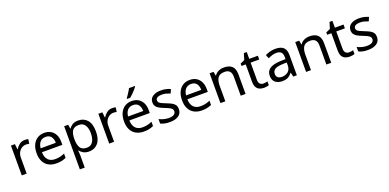

<svg xmlns="http://www.w3.org/2000/svg" viewBox="0 -1885 6569 3244"><g transform="rotate(-20 3285.0 -263.0)"><path d="M335 -546Q350 -546 367.5 -544.5Q385 -543 398 -540L387 -459Q374 -462 358.5 -464Q343 -466 329 -466Q288 -466 252 -443.5Q216 -421 194.5 -380.5Q173 -340 173 -286V0H85V-536H157L167 -438H171Q197 -482 238 -514Q279 -546 335 -546Z M685 -546Q754 -546 803.5 -516Q853 -486 879.5 -431.5Q906 -377 906 -304V-251H539Q541 -160 585.5 -112.5Q630 -65 710 -65Q761 -65 800.5 -74.5Q840 -84 882 -102V-25Q841 -7 801 1.5Q761 10 706 10Q630 10 571.5 -21Q513 -52 480.5 -113.5Q448 -175 448 -264Q448 -352 477.5 -415Q507 -478 560.5 -512Q614 -546 685 -546ZM684 -474Q621 -474 584.5 -433.5Q548 -393 541 -321H814Q813 -389 782 -431.5Q751 -474 684 -474Z M1297 -546Q1396 -546 1456.5 -477Q1517 -408 1517 -269Q1517 -132 1456.5 -61Q1396 10 1296 10Q1234 10 1193.5 -13.5Q1153 -37 1130 -68H1124Q1126 -51 1128 -25Q1130 1 1130 20V240H1042V-536H1114L1126 -463H1130Q1154 -498 1193 -522Q1232 -546 1297 -546ZM1281 -472Q1199 -472 1165.5 -426Q1132 -380 1130 -286V-269Q1130 -170 1162.5 -116.5Q1195 -63 1283 -63Q1332 -63 1363.5 -90Q1395 -117 1410.5 -163.5Q1426 -210 1426 -270Q1426 -362 1390.5 -417Q1355 -472 1281 -472Z M1907 -546Q1922 -546 1939.5 -544.5Q1957 -543 1970 -540L1959 -459Q1946 -462 1930.5 -464Q1915 -466 1901 -466Q1860 -466 1824 -443.5Q1788 -421 1766.5 -380.5Q1745 -340 1745 -286V0H1657V-536H1729L1739 -438H1743Q1769 -482 1810 -514Q1851 -546 1907 -546Z M2257 -546Q2326 -546 2375.5 -516Q2425 -486 2451.5 -431.5Q2478 -377 2478 -304V-251H2111Q2113 -160 2157.5 -112.5Q2202 -65 2282 -65Q2333 -65 2372.5 -74.5Q2412 -84 2454 -102V-25Q2413 -7 2373 1.5Q2333 10 2278 10Q2202 10 2143.5 -21Q2085 -52 2052.5 -113.5Q2020 -175 2020 -264Q2020 -352 2049.5 -415Q2079 -478 2132.5 -512Q2186 -546 2257 -546ZM2256 -474Q2193 -474 2156.5 -433.5Q2120 -393 2113 -321H2386Q2385 -389 2354 -431.5Q2323 -474 2256 -474ZM2398 -756Q2386 -738 2361 -709.5Q2336 -681 2307.5 -652.5Q2279 -624 2255 -606H2197V-618Q2212 -637 2229.5 -663Q2247 -689 2264 -716.5Q2281 -744 2292 -766H2398Z M2963 -148Q2963 -70 2905 -30Q2847 10 2749 10Q2693 10 2652.5 1Q2612 -8 2581 -24V-104Q2613 -88 2658.5 -74.5Q2704 -61 2751 -61Q2818 -61 2848 -82.5Q2878 -104 2878 -140Q2878 -160 2867 -176Q2856 -192 2827.5 -208Q2799 -224 2746 -244Q2694 -264 2657 -284Q2620 -304 2600 -332Q2580 -360 2580 -404Q2580 -472 2635.5 -509Q2691 -546 2781 -546Q2830 -546 2872.5 -536.5Q2915 -527 2952 -510L2922 -440Q2888 -454 2851 -464Q2814 -474 2775 -474Q2721 -474 2692.5 -456.5Q2664 -439 2664 -409Q2664 -387 2677 -371.5Q2690 -356 2720.5 -341.5Q2751 -327 2802 -307Q2853 -288 2889 -268Q2925 -248 2944 -219.5Q2963 -191 2963 -148Z M3300 -546Q3369 -546 3418.5 -516Q3468 -486 3494.5 -431.5Q3521 -377 3521 -304V-251H3154Q3156 -160 3200.5 -112.5Q3245 -65 3325 -65Q3376 -65 3415.5 -74.5Q3455 -84 3497 -102V-25Q3456 -7 3416 1.5Q3376 10 3321 10Q3245 10 3186.5 -21Q3128 -52 3095.5 -113.5Q3063 -175 3063 -264Q3063 -352 3092.5 -415Q3122 -478 3175.5 -512Q3229 -546 3300 -546ZM3299 -474Q3236 -474 3199.5 -433.5Q3163 -393 3156 -321H3429Q3428 -389 3397 -431.5Q3366 -474 3299 -474Z M3915 -546Q4011 -546 4060 -499.5Q4109 -453 4109 -349V0H4022V-343Q4022 -472 3902 -472Q3813 -472 3779 -422Q3745 -372 3745 -278V0H3657V-536H3728L3741 -463H3746Q3772 -505 3818 -525.5Q3864 -546 3915 -546Z M4454 -62Q4474 -62 4495 -65.5Q4516 -69 4529 -73V-6Q4515 1 4489 5.5Q4463 10 4439 10Q4397 10 4361.5 -4.5Q4326 -19 4304 -55Q4282 -91 4282 -156V-468H4206V-510L4283 -545L4318 -659H4370V-536H4525V-468H4370V-158Q4370 -109 4393.5 -85.5Q4417 -62 4454 -62Z M4839 -545Q4937 -545 4984 -502Q5031 -459 5031 -365V0H4967L4950 -76H4946Q4911 -32 4872.5 -11Q4834 10 4766 10Q4693 10 4645 -28.5Q4597 -67 4597 -149Q4597 -229 4660 -272.5Q4723 -316 4854 -320L4945 -323V-355Q4945 -422 4916 -448Q4887 -474 4834 -474Q4792 -474 4754 -461.5Q4716 -449 4683 -433L4656 -499Q4691 -518 4739 -531.5Q4787 -545 4839 -545ZM4865 -259Q4765 -255 4726.5 -227Q4688 -199 4688 -148Q4688 -103 4715.5 -82Q4743 -61 4786 -61Q4854 -61 4899 -98.5Q4944 -136 4944 -214V-262Z M5455 -546Q5551 -546 5600 -499.5Q5649 -453 5649 -349V0H5562V-343Q5562 -472 5442 -472Q5353 -472 5319 -422Q5285 -372 5285 -278V0H5197V-536H5268L5281 -463H5286Q5312 -505 5358 -525.5Q5404 -546 5455 -546Z M5994 -62Q6014 -62 6035 -65.5Q6056 -69 6069 -73V-6Q6055 1 6029 5.5Q6003 10 5979 10Q5937 10 5901.5 -4.5Q5866 -19 5844 -55Q5822 -91 5822 -156V-468H5746V-510L5823 -545L5858 -659H5910V-536H6065V-468H5910V-158Q5910 -109 5933.5 -85.5Q5957 -62 5994 -62Z M6525 -148Q6525 -70 6467 -30Q6409 10 6311 10Q6255 10 6214.5 1Q6174 -8 6143 -24V-104Q6175 -88 6220.5 -74.5Q6266 -61 6313 -61Q6380 -61 6410 -82.5Q6440 -104 6440 -140Q6440 -160 6429 -176Q6418 -192 6389.5 -208Q6361 -224 6308 -244Q6256 -264 6219 -284Q6182 -304 6162 -332Q6142 -360 6142 -404Q6142 -472 6197.5 -509Q6253 -546 6343 -546Q6392 -546 6434.5 -536.5Q6477 -527 6514 -510L6484 -440Q6450 -454 6413 -464Q6376 -474 6337 -474Q6283 -474 6254.5 -456.5Q6226 -439 6226 -409Q6226 -387 6239 -371.5Q6252 -356 6282.5 -341.5Q6313 -327 6364 -307Q6415 -288 6451 -268Q6487 -248 6506 -219.5Q6525 -191 6525 -148Z"/></g></svg>

Font: Noto Sans Khudawadi
Style: Regular
Weight: 400
Designer: Monotype Design Team
Foundry: Monotype Imaging Inc.
Version: Version 2.003; ttfautohint (v1.8.4.7-5d5b)